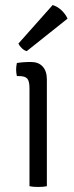

<svg xmlns="http://www.w3.org/2000/svg" viewBox="-20 -739 294 762"><path d="M166 0Q152.5 3 132 3Q110.5 3 97 0V-389Q97 -417 88.2 -427Q79.5 -437 56 -437H47Q44 -450.5 44 -463Q44 -470 44.8 -475.8Q45.5 -481.5 47 -489Q63.5 -491.5 75.5 -492.2Q87.5 -493 95 -493H103Q133 -493 149.5 -474.8Q166 -456.5 166 -424ZM189 -719Q208.5 -713 224.5 -697.8Q240.5 -682.5 248 -665L86 -536Q75.5 -539 66.5 -547.8Q57.5 -556.5 53 -566Z"/></svg>

Font: Signika Negative Light
Style: Regular
Weight: 300
Designer: Anna Giedry
Foundry: Anna Giedry
Version: Version 2.001